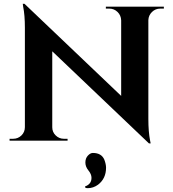

<svg xmlns="http://www.w3.org/2000/svg" viewBox="-20 -735 905 1003"><path d="M817 -690Q792 -690 774 -672.5Q756 -655 755 -630V-114Q755 -47 764 -1L767 14H758L253 -467V-70Q253 -45 271 -27.5Q289 -10 314 -10H333V0H30V-10H48Q74 -10 92 -27.5Q110 -45 110 -71V-590Q110 -656 101 -700L99 -715H108L613 -234V-629Q612 -655 594 -672.5Q576 -690 551 -690H533V-700H836V-690ZM424 239Q458 227 458 194Q458 175 442 155.5Q426 136 426 114Q426 92 439 78Q452 64 465 64Q510 64 525 99Q534 123 534 141Q534 198 492 230Q467 248 439 248Q433 248 427 247Z"/></svg>

Font: Cinzel Decorative
Style: Bold
Weight: 700
Version: Version 1.002;PS 001.002;hotconv 1.0.56;makeotf.lib2.0.21325